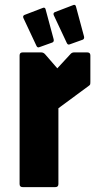

<svg xmlns="http://www.w3.org/2000/svg" viewBox="-20 -764 389 784"><path d="M72.5 0Q60 0 60 -12.5V-537.5Q60 -550 72.5 -550H148.5Q158 -550 165 -541.5L214 -485L268.5 -544Q274 -550 282.5 -550H336.5Q349 -550 349 -537.5V-430Q349 -422 348 -419.2Q347 -416.5 342.5 -413.5L218.5 -322V-12.5Q218.5 0 206 0ZM265 -583Q257 -579.5 253 -588L199.5 -702Q196 -711 204 -714.5L277 -742.5Q287.5 -747.5 290 -738L323 -615.5Q325.5 -605.5 318 -602ZM141 -571.5Q133 -568 129 -576.5L75.5 -690.5Q72 -699.5 80 -703L153 -731Q163.5 -736 166 -726.5L199 -604Q201.5 -594 194 -590.5Z"/></svg>

Font: Jaro
Style: Regular
Weight: 400
Designer: Agyei Archer, Celine Hurka, Mirko Velimirović
Version: Version 1.000